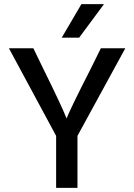

<svg xmlns="http://www.w3.org/2000/svg" viewBox="-20 -907 648 927"><path d="M354 0H251V-251L23 -674H141L189 -575Q235 -482 263 -422Q291 -362 296 -348L302 -335Q311 -365 418 -575L467 -674H585L354 -251ZM362 -725H278L373 -887H482Z"/></svg>

Font: Hind Siliguri Medium
Style: Regular
Weight: 500
Designer: Jyotish Sonowal
Foundry: Indian Type Foundry
Version: Version 1.001;PS 1.0;hotconv 1.0.86;makeotf.lib2.5.63406; tt